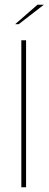

<svg xmlns="http://www.w3.org/2000/svg" viewBox="-20 -790 205 810"><path d="M70 -620H90V0H70ZM44 -688 138 -770H165L59 -688Z"/></svg>

Font: Smooch Sans Thin Thin
Style: Regular
Weight: 250
Version: Version 1.010